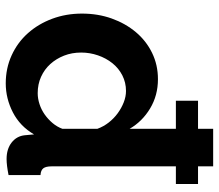

<svg xmlns="http://www.w3.org/2000/svg" viewBox="-68 -702 780 685"><g transform="rotate(90 322.5 -360.0)"><path d="M278 10Q224 10 178 -11Q132 -32 99 -69Q66 -106 47.5 -155.5Q29 -205 29 -262Q29 -319 46.5 -368Q64 -417 95 -454Q126 -491 169 -512Q212 -533 263 -533Q321 -533 367.5 -505Q414 -477 440 -432V-597H340V-676H440V-730H574V-676H637V-597H574V-154Q574 -133 581 -124Q588 -115 605 -114V0Q570 7 548 7Q512 7 489 -11Q466 -29 463 -58L460 -91Q431 -41 381.5 -15.5Q332 10 278 10ZM313 -104Q332 -104 352 -110.5Q372 -117 389 -129Q406 -141 419.5 -157Q433 -173 440 -192V-317Q432 -339 417.5 -357.5Q403 -376 384.5 -389.5Q366 -403 345.5 -411Q325 -419 305 -419Q275 -419 249.5 -406Q224 -393 206 -370.5Q188 -348 178 -319Q168 -290 168 -259Q168 -226 179 -198Q190 -170 209 -149Q228 -128 254.5 -116Q281 -104 313 -104Z"/></g></svg>

Font: Oxford Sans
Style: Bold
Weight: 700
Designer: Matt McInerney, Pablo Impallari, Rodrigo Fuenzalida
Foundry: Matt McInerney, Pablo Impallari, Rodrigo Fuenzalida
Version: Version 3.000g; ttfautohint (v1.5) -l 8 -r 28 -G 28 -x 14 -D